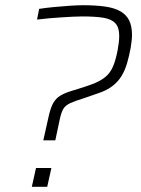

<svg xmlns="http://www.w3.org/2000/svg" viewBox="-20 -716 540 736"><path d="M146 -178 165 -263Q173 -301 183.5 -320Q194 -339 211.5 -349.5Q229 -360 256 -368L301 -382Q336 -393 357.5 -404Q379 -415 392.5 -429Q406 -443 415 -465.5Q424 -488 431 -524Q434 -540 435.5 -553.5Q437 -567 437 -579Q437 -611 422 -627Q407 -643 376 -648Q345 -653 295 -653Q280 -653 260 -652Q240 -651 216.5 -649.5Q193 -648 169 -646Q145 -644 122 -641L130 -682Q155 -686 187 -689Q219 -692 248.5 -694Q278 -696 298 -696Q346 -696 382 -691Q418 -686 441 -673Q464 -660 475 -638Q486 -616 486 -582Q486 -571 484.5 -559Q483 -547 481 -533Q475 -501 467 -473.5Q459 -446 445.5 -424Q432 -402 409.5 -385Q387 -368 352 -357L303 -340Q267 -329 249 -320.5Q231 -312 223 -299Q215 -286 209 -258L192 -178ZM102 0 118 -72H177L161 0Z"/></svg>

Font: Saira Thin ExtraLight
Style: Italic
Weight: 250
Italic angle: -12°
Version: Version 1.101